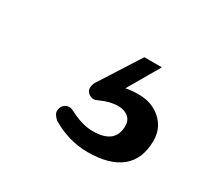

<svg xmlns="http://www.w3.org/2000/svg" viewBox="-66 -105 431 407"><g transform="rotate(30 150.0 99.0)"><path d="M93.8 191.4Q83 181.6 83 173.8Q83 165 88.4 159.2Q93.8 153.3 102.5 153.3Q106.4 153.3 112.3 156.2Q143.6 172.9 169.9 172.9Q224.6 172.9 224.6 128.9Q224.6 115.2 215.3 107.4Q206.1 99.6 190.4 99.6Q170.9 99.6 147.5 110.4Q141.6 113.3 137.7 113.3Q130.9 113.3 125 108.4Q119.1 103.5 119.1 96.7Q119.1 88.9 123 82L186.5 -17.6H229.5L184.6 59.6Q199.2 56.6 215.8 56.6Q249 56.6 270.5 76.2Q292 95.7 292 126Q292 170.9 264.2 193.8Q236.3 216.8 182.6 216.8Q136.7 216.8 93.8 191.4Z"/></g></svg>

Font: jf-openhuninn-1.0
Style: Regular
Weight: 400
Designer: [Kosugi Maru]
      Designed by Motoya company      

      [Varela Round]
      Joe Prince(Latin component); Avraham Co
Foundry: justfont CO.,LTD.
Version: 1.0